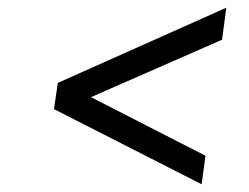

<svg xmlns="http://www.w3.org/2000/svg" viewBox="-20 -517 647 498"><path d="M513 -113 216 -265 556 -414 567 -497 130 -302 120 -234 503 -39Z"/></svg>

Font: Plus Jakarta Sans
Style: Italic
Weight: 400
Italic angle: -8°
Designer: Gumpita Rahayu
Foundry: Tokotype
Version: Version 2.071;gftools[0.9.30]